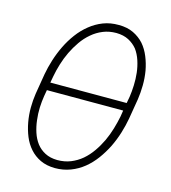

<svg xmlns="http://www.w3.org/2000/svg" viewBox="-109 -809 805 906"><g transform="rotate(15 293.5 -356.0)"><path d="M520.5 -305.7 537.1 -405.3Q542 -438 542.5 -473.9Q543 -509.8 537.1 -544.9Q530.8 -579.6 517.8 -611.3Q504.9 -643.1 483.9 -667.5Q462.4 -691.4 431.9 -706.1Q401.4 -720.7 360.4 -720.7Q318.8 -721.2 284.2 -707.8Q249.5 -694.3 220.7 -670.9Q191.4 -647.5 168.2 -616.2Q145 -585 127.9 -549.8Q110.8 -514.6 99.1 -477.5Q87.4 -440.4 81.1 -405.3L64.5 -305.2Q59.6 -272.9 59.3 -237.1Q59.1 -201.2 65.4 -166.5Q71.8 -131.3 84.7 -99.6Q97.7 -67.9 119.1 -43.9Q140.6 -19.5 170.9 -5.1Q201.2 9.3 242.2 9.8Q283.2 9.8 318.4 -3.7Q353.5 -17.1 382.3 -40.5Q410.6 -63.5 433.6 -94.7Q456.5 -126 474.1 -161.1Q491.2 -196.3 502.7 -233.4Q514.2 -270.5 520.5 -305.7ZM483.9 -335.9 479 -305.2Q473.1 -275.4 463.6 -243.4Q454.1 -211.4 439.9 -180.7Q425.3 -149.9 406.2 -122.6Q387.2 -95.2 362.8 -74.2Q338.4 -53.7 308.8 -41.7Q279.3 -29.8 243.7 -29.8Q208.5 -30.3 183.3 -43.5Q158.2 -56.6 141.6 -78.1Q125 -100.1 115.7 -128.4Q106.4 -156.7 103 -187Q99.1 -217.8 100.3 -248.3Q101.6 -278.8 106 -305.2L111.3 -335.9ZM461.4 -633.3Q477.5 -611.3 486.8 -583Q496.1 -554.7 499.5 -524.9Q502.9 -494.1 501.7 -463.6Q500.5 -433.1 496.6 -406.7L490.7 -374.5H117.7L123.5 -406.2Q128.9 -436 138.7 -468Q148.4 -500 163.1 -530.8Q177.7 -561 196.8 -588.4Q215.8 -615.7 240.7 -636.7Q264.6 -657.2 294.2 -669.2Q323.7 -681.2 358.9 -681.2Q394 -680.7 419.2 -667.5Q444.3 -654.3 461.4 -633.3Z"/></g></svg>

Font: Roboto Mono ExtraLight
Style: Italic
Weight: 250
Italic angle: -10°
Monospace: yes
Designer: Google
Version: Version 3.000